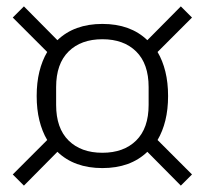

<svg xmlns="http://www.w3.org/2000/svg" viewBox="-20 -650 642 602"><path d="M301 -123Q213 -123 160 -174L55 -68L20 -103L128 -211Q112 -238 103.5 -272.5Q95 -307 95 -349Q95 -391 103.5 -425.5Q112 -460 128 -487L20 -595L55 -630L160 -524Q213 -575 301 -575Q389 -575 442 -524L547 -630L582 -595L474 -487Q490 -460 498.5 -425.5Q507 -391 507 -349Q507 -307 498.5 -272.5Q490 -238 474 -211L582 -103L547 -68L442 -174Q389 -123 301 -123ZM301 -171Q368 -171 407 -209.5Q446 -248 446 -321V-377Q446 -450 407 -488.5Q368 -527 301 -527Q234 -527 195 -488.5Q156 -450 156 -377V-321Q156 -248 195 -209.5Q234 -171 301 -171Z"/></svg>

Font: IBM Plex Sans KR Light
Style: Regular
Weight: 300
Designer: Mike Abbink; Paul van der Laan; Pieter van Rosmalen; Wujin Sim; Chorong Kim; Dohee Lee;
Foundry: Sandoll Inc.
Version: Version 1.001